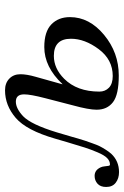

<svg xmlns="http://www.w3.org/2000/svg" viewBox="71 -596 493 763"><g transform="rotate(-90 317.5 -214.5)"><path d="M364 -213H365Q433 -285 512 -285Q573 -285 602 -257Q631 -229 631 -183Q631 -106 560.5 -47.5Q490 11 399 11Q323 11 293 -12Q263 -35 263 -77Q263 -108 280 -170L309 -282Q324 -340 324 -365Q324 -398 295 -398Q268 -398 237 -369Q204 -337 173 -235L155 -174Q155 -173 148.5 -151Q142 -129 139.5 -122Q137 -115 130 -95Q123 -75 118 -65Q113 -55 104.5 -41.5Q96 -28 88 -19Q59 12 15 12Q-10 12 -27 -1Q-44 -14 -44 -39Q-44 -62 -31 -73.5Q-18 -85 0 -85Q23 -85 34 -61Q37 -55 38 -45Q39 -35 40 -29.5Q41 -24 45 -24Q59 -24 70.5 -35Q82 -46 93.5 -73Q105 -100 112.5 -123.5Q120 -147 134 -194L148 -242Q181 -356 230.5 -398.5Q280 -441 340 -441Q369 -441 386.5 -424Q404 -407 404 -380Q404 -355 394 -320ZM545 -179Q545 -247 477 -247Q427 -247 386 -206Q335 -155 335 -66Q335 -43 350.5 -28Q366 -13 397 -13Q462 -13 503.5 -68.5Q545 -124 545 -179Z"/></g></svg>

Font: STIX MathJax Alphabets
Style: Italic
Weight: 400
Italic angle: -16.33°
Designer: MicroPress Inc., with final additions and corrections provided by Coen Hoffman, Elsevier (retired)
Version: Version 1.1.1